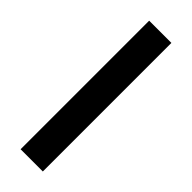

<svg xmlns="http://www.w3.org/2000/svg" viewBox="-239 -726 745 745"><g transform="rotate(45 134.0 -353.0)"><path d="M194.5 0H72.5V-705.5H194.5Z"/></g></svg>

Font: Acari Sans
Style: Bold
Weight: 700
Designer: Alfredo Marco Pradil and Stefan Peev (font) & Cristiano Sobral (main changes)
Foundry: Alfredo Marco Pradil and Stefan Peev (font) & Cristiano Sobral (main changes)
Version: Version 1.063; ttfautohint (v1.8.3)